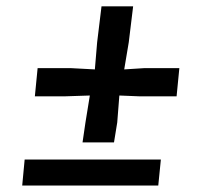

<svg xmlns="http://www.w3.org/2000/svg" viewBox="-20 -572 648 592"><path d="M234.5 -133 243.5 -194.5 257 -277.5 180.5 -275H87.5L96 -362H197L272.5 -358L279.5 -441.5L293 -552.5H390.5L377 -441.5L363 -358L426 -362H533L524.5 -275H409.5L348 -277.5L341.5 -194.5L331.5 -133ZM48.5 0 56 -80H476L468 0Z"/></svg>

Font: Merriweather 36pt Black
Style: Italic
Weight: 900
Italic angle: -7.8°
Version: Version 2.101